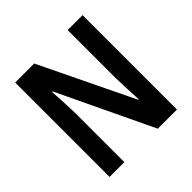

<svg xmlns="http://www.w3.org/2000/svg" viewBox="-184 -871 1027 1027"><g transform="rotate(-45 329.5 -357.0)"><path d="M585 0V-714H472V-351C473 -303 476 -244 479 -184H475L219 -714H75V0H187V-368C186 -418 183 -476 179 -539H183L440 0Z"/></g></svg>

Font: Noto Sans Thai Cond SemBd
Style: Regular
Weight: 600
Width: 3
Designer: Monotype Design Team
Foundry: Monotype Imaging Inc.
Version: Version 2.002